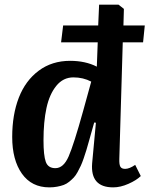

<svg xmlns="http://www.w3.org/2000/svg" viewBox="-20 -787 639 821"><path d="M507.8 -678.2H599.1L591.8 -606H504.9L490.2 -107.9Q489.3 -84.5 494.4 -74.7Q499.5 -64.9 515.1 -64.9Q533.2 -64.9 558.1 -82L582 -34.2Q563.5 -16.1 529.3 -1Q495.1 14.2 463.9 14.2Q365.7 14.2 374 -88.9L390.1 -262.2L382.8 -263.2L360.8 -185.1Q354 -160.6 349.4 -145.3Q344.7 -129.9 337.9 -110.1Q331.1 -90.3 325.4 -78.1Q319.8 -65.9 311.8 -51.3Q303.7 -36.6 295.4 -27.8Q287.1 -19 276.1 -10Q265.1 -1 252.7 3.7Q240.2 8.3 224.6 11.2Q209 14.2 190.9 14.2Q115.2 14.2 73.7 -44.4Q32.2 -103 32.2 -201.2Q32.2 -296.4 60.5 -369.4Q88.9 -442.4 145.5 -484.6Q202.1 -526.9 279.8 -526.9Q345.2 -526.9 394 -502L397.9 -606H241.2L250 -678.2H399.9L403.8 -767.1H486.8L509.8 -749ZM216.8 -67.9Q251.5 -67.9 273.4 -117.9Q295.4 -168 335.9 -314L370.1 -438Q335.9 -456.1 293.9 -456.1Q250 -456.1 220.7 -419.9Q191.4 -383.8 178.7 -325Q166 -266.1 166 -187Q166 -122.1 175.8 -95Q185.5 -67.9 216.8 -67.9Z"/></svg>

Font: Literata Book
Style: Bold Italic
Weight: 700
Italic angle: -3°
Designer: Latin by Veronika Burian and Jose Scaglione. Greek by Irene Vlachou. Cyrillic by Vera Evstafieva
Foundry: TypeTogether
Version: Version 1.003;PS 001.003;hotconv 1.0.88;makeotf.lib2.5.64775